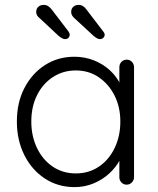

<svg xmlns="http://www.w3.org/2000/svg" viewBox="-20 -755 646 785"><path d="M498 -511Q511 -511 519.5 -502Q528 -493 528 -480V-30Q528 -18 519 -9Q510 0 498 0Q485 0 476.5 -9Q468 -18 468 -30V-149L485 -157Q485 -129 469.5 -100Q454 -71 427 -46Q400 -21 363.5 -5.5Q327 10 285 10Q217 10 163.5 -25Q110 -60 79.5 -121Q49 -182 49 -258Q49 -336 80 -395.5Q111 -455 164 -489Q217 -523 284 -523Q327 -523 364.5 -508Q402 -493 430 -467Q458 -441 473.5 -407.5Q489 -374 489 -338L468 -353V-480Q468 -493 476.5 -502Q485 -511 498 -511ZM290 -46Q343 -46 384 -73.5Q425 -101 448.5 -149.5Q472 -198 472 -258Q472 -317 448.5 -364Q425 -411 384 -439Q343 -467 290 -467Q238 -467 196.5 -440Q155 -413 131.5 -366Q108 -319 108 -258Q108 -198 131.5 -149.5Q155 -101 196 -73.5Q237 -46 290 -46ZM389 -595Q382 -595 375.5 -599Q369 -603 364 -607L285 -680Q279 -685 275 -691.5Q271 -698 271 -706Q271 -720 280 -727.5Q289 -735 301 -735Q312 -735 320 -729.5Q328 -724 332 -718L400 -629Q408 -620 408 -613Q408 -606 402.5 -600.5Q397 -595 389 -595ZM246 -595Q240 -595 233 -599Q226 -603 221 -607L143 -680Q136 -685 132 -691.5Q128 -698 128 -706Q128 -720 137 -727.5Q146 -735 158 -735Q170 -735 177.5 -729.5Q185 -724 190 -718L258 -629Q265 -620 265 -613Q265 -606 260 -600.5Q255 -595 246 -595Z"/></svg>

Font: zvoove
Style: Regular
Weight: 400
Designer: Vernon Adams (Nunito) & Andrew Paglinawan (Quicksand)
Foundry: zvoove
Version: Version 3.006